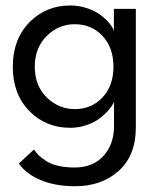

<svg xmlns="http://www.w3.org/2000/svg" viewBox="-20 -442 572 682"><path d="M247.5 219.5Q176.5 219.5 124.8 197.8Q73 176 47 139L100.5 89Q109 101 118.5 110.2Q128 119.5 144.5 130.2Q161 141 186.8 147Q212.5 153 245 153Q310.5 153 347.8 111.5Q385 70 385 6.5V-81.5Q382 -71 370 -56Q358 -41 339 -25.2Q320 -9.5 290.8 1.2Q261.5 12 229.5 12Q142.5 12 84 -47.8Q25.5 -107.5 25.5 -205Q25.5 -302 84 -362.2Q142.5 -422.5 229.5 -422.5Q261.5 -422.5 290.5 -412.5Q319.5 -402.5 338.5 -387.8Q357.5 -373 369.5 -358.2Q381.5 -343.5 384.5 -331.5V-410.5H462.5V11.5Q462.5 110 401.8 164.8Q341 219.5 247.5 219.5ZM245.5 -54.5Q305.5 -54.5 344.2 -96Q383 -137.5 383 -205Q383 -272.5 344.2 -314.2Q305.5 -356 245.5 -356Q188 -356 145.8 -314Q103.5 -272 103.5 -205Q103.5 -138 145.8 -96.2Q188 -54.5 245.5 -54.5Z"/></svg>

Font: League Spartan
Style: Regular
Weight: 350
Foundry: The League of Moveable Type
Version: Version 2.002